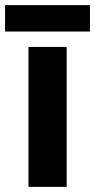

<svg xmlns="http://www.w3.org/2000/svg" viewBox="-33 -729 371 749"><path d="M227.1 0H78.1V-545.9H227.1ZM317.9 -709V-606H-13.2V-709Z"/></svg>

Font: Droid Sans Thai
Style: Bold
Weight: 700
Designer: Steve Matteson
Foundry: Ascender Corporation
Version: Version 1.00